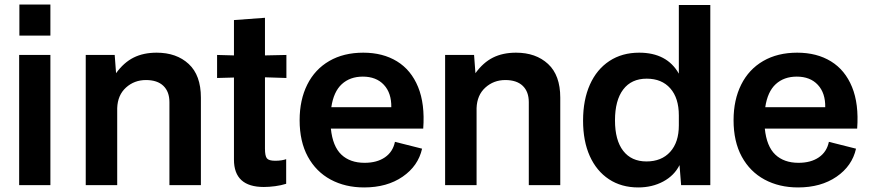

<svg xmlns="http://www.w3.org/2000/svg" viewBox="-20 -812 3809 842"><path d="M64 0V-571H201V0ZM65 -656V-792H201V-656Z M356 0V-571H483L489 -491Q523 -538 566 -559.5Q609 -581 667 -581Q754 -581 807.5 -531.5Q861 -482 861 -384V0H723V-364Q723 -410 696.5 -435.5Q670 -461 620 -461Q569 -461 532.5 -428Q496 -395 494 -338V0Z M1137 8Q1006 8 1006 -112V-472L932 -470V-571L1006 -569V-724L1142 -734V-569L1236 -571V-470L1142 -473V-160Q1142 -128 1150.5 -117.5Q1159 -107 1187 -107Q1202 -107 1214.5 -109Q1227 -111 1235 -114V-6Q1213 1 1186.5 4.5Q1160 8 1137 8Z M1577 10Q1494 10 1430 -24.5Q1366 -59 1330 -125Q1294 -191 1294 -285Q1294 -374 1327.5 -441Q1361 -508 1424 -544.5Q1487 -581 1573 -581Q1659 -581 1721 -543Q1783 -505 1813.5 -430.5Q1844 -356 1836 -248H1431Q1439 -170 1477 -134Q1515 -98 1579 -98Q1633 -98 1668 -122Q1703 -146 1712 -190L1831 -160Q1814 -84 1745.5 -37Q1677 10 1577 10ZM1571 -476Q1515 -476 1479 -443Q1443 -410 1433 -342H1696Q1697 -404 1663.5 -440Q1630 -476 1571 -476Z M1932 0V-571H2059L2065 -491Q2099 -538 2142 -559.5Q2185 -581 2243 -581Q2330 -581 2383.5 -531.5Q2437 -482 2437 -384V0H2299V-364Q2299 -410 2272.5 -435.5Q2246 -461 2196 -461Q2145 -461 2108.5 -428Q2072 -395 2070 -338V0Z M2537 -283Q2537 -374 2567 -441Q2597 -508 2652.5 -544.5Q2708 -581 2783 -581Q2905 -581 2957 -489V-790H3095V0H2967L2960 -88Q2937 -42 2888.5 -16Q2840 10 2779 10Q2705 10 2650.5 -26Q2596 -62 2566.5 -127.5Q2537 -193 2537 -283ZM2677 -284Q2677 -197 2713 -150.5Q2749 -104 2815 -104Q2881 -104 2919 -146Q2957 -188 2957 -262V-306Q2957 -382 2919.5 -424.5Q2882 -467 2816 -467Q2749 -467 2713 -419.5Q2677 -372 2677 -284Z M3480 10Q3397 10 3333 -24.5Q3269 -59 3233 -125Q3197 -191 3197 -285Q3197 -374 3230.5 -441Q3264 -508 3327 -544.5Q3390 -581 3476 -581Q3562 -581 3624 -543Q3686 -505 3716.5 -430.5Q3747 -356 3739 -248H3334Q3342 -170 3380 -134Q3418 -98 3482 -98Q3536 -98 3571 -122Q3606 -146 3615 -190L3734 -160Q3717 -84 3648.5 -37Q3580 10 3480 10ZM3474 -476Q3418 -476 3382 -443Q3346 -410 3336 -342H3599Q3600 -404 3566.5 -440Q3533 -476 3474 -476Z"/></svg>

Font: BDO Grotesk DemiBold
Style: Regular
Weight: 600
Designer: Deni Anggara
Foundry: Lokal Container
Version: Version 2.000